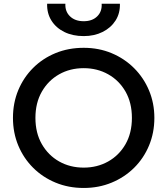

<svg xmlns="http://www.w3.org/2000/svg" viewBox="-20 -964 872 1000"><path d="M416 15Q336.5 15 269.5 -12.8Q202.5 -40.5 152.8 -90Q103 -139.5 75.2 -206Q47.5 -272.5 47.5 -350Q47.5 -428 75.2 -494.5Q103 -561 152.8 -610.5Q202.5 -660 269.5 -687.5Q336.5 -715 416 -715Q494.5 -715 561.5 -687Q628.5 -659 678.5 -609Q728.5 -559 756.2 -492.8Q784 -426.5 784 -350Q784 -272.5 756.2 -206Q728.5 -139.5 678.5 -90Q628.5 -40.5 561.5 -12.8Q494.5 15 416 15ZM416 -91Q486.5 -91 543.5 -123Q600.5 -155 633.8 -213.2Q667 -271.5 667 -350Q667 -428.5 633.8 -486.8Q600.5 -545 543.5 -577Q486.5 -609 416 -609Q345 -609 288.2 -577Q231.5 -545 198 -486.8Q164.5 -428.5 164.5 -350Q164.5 -271.5 198 -213.2Q231.5 -155 288.2 -123Q345 -91 416 -91ZM416 -776Q358.5 -776 315 -797.5Q271.5 -819 247.8 -857Q224 -895 225.5 -944.5H320.5Q318.5 -904 344.8 -878.8Q371 -853.5 416 -853.5Q460.5 -853.5 486.2 -878.8Q512 -904 509.5 -944.5H604.5Q606 -895 581.8 -857Q557.5 -819 514.2 -797.5Q471 -776 416 -776Z"/></svg>

Font: Geologica
Style: Regular
Weight: 400
Designer: Sindre Bremnes, Frode Helland
Foundry: Monokrom Skriftforlag AS
Version: Version 1.010; ttfautohint (v1.8.4.7-5d5b);gftools[0.9.28]